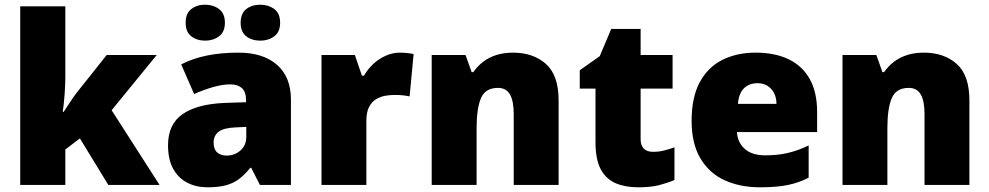

<svg xmlns="http://www.w3.org/2000/svg" viewBox="-20 -787 4209 817"><path d="M258 -461Q258 -427 255 -386Q252 -345 247 -311H251Q259 -323 269 -338.5Q279 -354 290 -370Q301 -386 310 -397L434 -553H647L455 -318L659 0H441L320 -198L258 -151V0H66V-760H258Z M995 -563Q1100 -563 1159 -511Q1218 -459 1218 -363V0H1086L1049 -73H1045Q1022 -44 997.5 -25.5Q973 -7 941 1.5Q909 10 863 10Q815 10 777 -9.5Q739 -29 717 -68.5Q695 -108 695 -169Q695 -258 756.5 -301Q818 -344 935 -349L1027 -352V-360Q1027 -397 1009 -412.5Q991 -428 960 -428Q927 -428 887 -416.5Q847 -405 806 -387L751 -513Q799 -538 859.5 -550.5Q920 -563 995 -563ZM984 -245Q932 -243 910.5 -226.5Q889 -210 889 -180Q889 -152 904 -138.5Q919 -125 944 -125Q979 -125 1003.5 -147Q1028 -169 1028 -204V-247ZM770 -690Q770 -730 794 -748.5Q818 -767 853 -767Q887 -767 912 -748.5Q937 -730 937 -690Q937 -651 912 -632.5Q887 -614 853 -614Q818 -614 794 -632.5Q770 -651 770 -690ZM1004 -690Q1004 -730 1028 -748.5Q1052 -767 1088 -767Q1122 -767 1147 -748.5Q1172 -730 1172 -690Q1172 -651 1147 -632.5Q1122 -614 1088 -614Q1052 -614 1028 -632.5Q1004 -651 1004 -690Z M1682 -563Q1698 -563 1715 -561Q1732 -559 1740 -557L1723 -377Q1713 -379 1698.5 -381Q1684 -383 1658 -383Q1640 -383 1619.5 -379.5Q1599 -376 1580.5 -365Q1562 -354 1550.5 -332Q1539 -310 1539 -272V0H1348V-553H1490L1520 -465H1529Q1544 -492 1568 -514.5Q1592 -537 1621.5 -550Q1651 -563 1682 -563Z M2163 -563Q2249 -563 2303 -515Q2357 -467 2357 -360V0H2166V-302Q2166 -357 2150 -385Q2134 -413 2099 -413Q2045 -413 2026.5 -369Q2008 -325 2008 -242V0H1817V-553H1961L1987 -480H1994Q2012 -506 2036.5 -524.5Q2061 -543 2092.5 -553Q2124 -563 2163 -563Z M2758 -141Q2784 -141 2805.5 -146.5Q2827 -152 2850 -160V-21Q2819 -8 2784 1Q2749 10 2695 10Q2641 10 2600.5 -7Q2560 -24 2537 -65.5Q2514 -107 2514 -182V-410H2447V-488L2532 -548L2581 -664H2706V-553H2842V-410H2706V-195Q2706 -168 2719.5 -154.5Q2733 -141 2758 -141Z M3196 -563Q3277 -563 3335.5 -535Q3394 -507 3425.5 -451Q3457 -395 3457 -310V-225H3116Q3118 -182 3148.5 -154Q3179 -126 3237 -126Q3289 -126 3332 -136Q3375 -146 3421 -168V-31Q3381 -10 3333.5 0Q3286 10 3214 10Q3130 10 3064.5 -19.5Q2999 -49 2961 -112Q2923 -175 2923 -273Q2923 -373 2957.5 -437Q2992 -501 3053.5 -532Q3115 -563 3196 -563ZM3203 -433Q3169 -433 3146.5 -412Q3124 -391 3120 -345H3284Q3284 -370 3274.5 -389.5Q3265 -409 3247 -421Q3229 -433 3203 -433Z M3911 -563Q3997 -563 4051 -515Q4105 -467 4105 -360V0H3914V-302Q3914 -357 3898 -385Q3882 -413 3847 -413Q3793 -413 3774.5 -369Q3756 -325 3756 -242V0H3565V-553H3709L3735 -480H3742Q3760 -506 3784.5 -524.5Q3809 -543 3840.5 -553Q3872 -563 3911 -563Z"/></svg>

Font: Noto Sans Devanagari Black
Style: Regular
Weight: 900
Version: Version 2.003